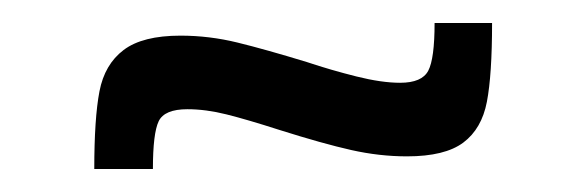

<svg xmlns="http://www.w3.org/2000/svg" viewBox="-20 -386 511 167"><path d="M137 -355Q162 -355 186.5 -349Q211 -343 247 -332Q268 -325 290 -319.5Q312 -314 328 -314Q347 -314 352.5 -324.5Q358 -335 358 -366H408Q408 -321 403.5 -297.5Q399 -274 383 -262Q367 -250 334 -250Q310 -250 285.5 -255.5Q261 -261 223 -273Q195 -282 177 -286.5Q159 -291 143 -291Q123 -291 118 -280.5Q113 -270 113 -239H62Q62 -283 66.5 -306.5Q71 -330 87.5 -342.5Q104 -355 137 -355Z"/></svg>

Font: Saira Semi Condensed
Style: Regular
Weight: 400
Width: 4
Designer: Hector Gatti with collaboration of the Omnibus-Type team
Foundry: Omnibus-Type
Version: Version 1.001; ttfautohint (v1.8)